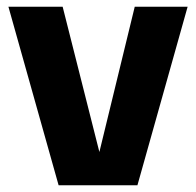

<svg xmlns="http://www.w3.org/2000/svg" viewBox="-20 -550 582 570"><path d="M154 0 5 -530H166L300 0ZM251 0 380 -530H537L388 0Z"/></svg>

Font: Radio Canada Big
Style: Bold
Weight: 700
Designer: Étienne Aubert Bonn
Foundry: Coppers and Brasses
Version: Version 1.001